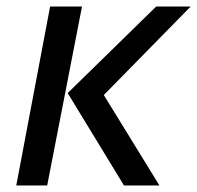

<svg xmlns="http://www.w3.org/2000/svg" viewBox="-20 -570 606 590"><path d="M134 -550 30 0H125L232 -550ZM361 0H470L299 -278L566 -550H460L188 -284Z"/></svg>

Font: Cambay Devanagari
Style: Bold Italic
Weight: 700
Designer: Pooja Saxena
Foundry: Pooja Saxena
Version: Version 1.005;PS 001.005;hotconv 1.0.70;makeotf.lib2.5.58329